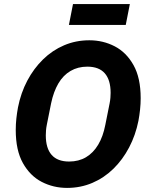

<svg xmlns="http://www.w3.org/2000/svg" viewBox="-20 -907 735 939"><path d="M308 12Q241 12 184 -17.5Q127 -47 92 -109.5Q57 -172 57 -271Q57 -300 60 -327.5Q63 -355 68 -382Q82 -453 113.5 -512.5Q145 -572 190.5 -616.5Q236 -661 293.5 -685.5Q351 -710 417 -710Q484 -710 541 -680.5Q598 -651 633 -588.5Q668 -526 668 -427Q668 -399 665 -371Q662 -343 657 -316Q643 -246 611.5 -186Q580 -126 534.5 -81.5Q489 -37 431.5 -12.5Q374 12 308 12ZM318 -117Q365 -117 400.5 -138Q436 -159 460 -199Q484 -239 495 -296L516 -401Q519 -416 520 -429.5Q521 -443 521 -453Q521 -516 492.5 -548.5Q464 -581 407 -581Q361 -581 325 -560Q289 -539 265.5 -499Q242 -459 230 -402L209 -297Q206 -282 205 -269Q204 -256 204 -245Q204 -182 232.5 -149.5Q261 -117 318 -117ZM317 -785 337 -887H615L595 -785Z"/></svg>

Font: IBM Plex Sans
Style: Italic
Weight: 400
Italic angle: -11.31°
Designer: Mike Abbink, Paul van der Laan, Pieter van Rosmalen
Foundry: Bold Monday
Version: Version 3.201